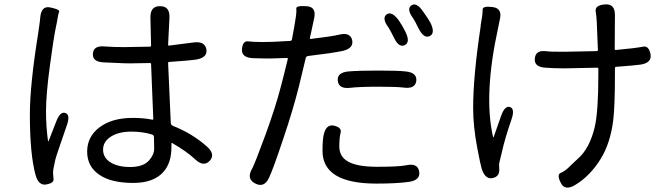

<svg xmlns="http://www.w3.org/2000/svg" viewBox="-20 -796 3040 868"><path d="M189 38Q155 44 141 -4Q115 -98 115 -279Q115 -412 153 -648Q157 -673 160 -698L162 -718Q167 -772 209 -762Q251 -753 247.5 -743.5Q244 -734 242 -723Q238 -696 232 -670Q221 -615 206 -502Q188 -370 188 -293Q188 -224 197 -159Q198 -154 200 -159L234 -246Q252 -294 276 -285Q299 -277 282 -229Q233 -88 230 -74Q225 -48 222 -35Q219 -22 220 -12.5Q221 -3 222 15Q223 32 189 38ZM582 31Q482 31 428 -6.5Q374 -44 374 -110.5Q374 -177 428 -219Q485 -263 580 -263Q630 -263 668 -255Q673 -254 673 -259L663 -506Q663 -511 658 -511L594 -510Q567 -509 540 -510L450 -514Q397 -516 400 -553Q402 -591 454 -586Q490 -583 543 -583Q569 -583 595 -584L658 -585Q663 -585 663 -590L660 -716Q659 -769 704 -768Q749 -768 746 -715L740 -594Q740 -589 745 -590L855 -604Q906 -611 913 -573Q919 -536 868 -527Q836 -522 745 -516Q740 -516 740 -511L752 -242Q752 -231 762 -227Q850 -192 916 -133Q955 -98 928 -69Q901 -40 863 -75Q825 -111 759 -149Q755 -151 755 -146V-130Q755 -60 719 -19Q675 31 582 31ZM568 -41Q628 -41 654 -71Q677 -97 677 -124Q677 -150 676 -176Q676 -185 667 -188Q625 -201 574 -201Q517 -201 481.5 -178.5Q446 -156 446 -119.5Q446 -83 479.5 -62Q513 -41 568 -41Z M1196 8Q1174 55 1133 33Q1093 12 1120 -34Q1131 -53 1181 -189Q1226 -313 1249 -402Q1256 -427 1262 -452L1281 -529Q1282 -534 1277 -534L1217 -532Q1190 -531 1163 -532L1124 -533Q1071 -535 1074 -574Q1077 -612 1102 -609Q1127 -606 1166 -606Q1191 -606 1216 -607L1291 -611Q1299 -611 1300 -619L1310 -673Q1314 -698 1318 -723Q1321 -744 1319.5 -757.5Q1318 -771 1365 -768Q1412 -766 1400 -712L1381 -624Q1380 -619 1385 -620Q1479 -631 1512 -639Q1563 -652 1572 -615Q1580 -578 1530 -566Q1484 -556 1374 -543Q1364 -542 1362 -533L1332 -408Q1304 -296 1260 -167Q1214 -29 1196 8ZM1682 34Q1438 34 1438 -114Q1438 -162 1443 -185Q1454 -236 1490 -228Q1526 -219 1520 -196.5Q1514 -174 1514 -133.5Q1514 -93 1545 -71Q1585 -42 1684.5 -42Q1784 -42 1817 -49Q1868 -60 1875 -21Q1882 18 1830 26Q1774 34 1682 34ZM1862 -430Q1857 -393 1805 -400Q1774 -404 1693 -404Q1604 -404 1563 -399Q1511 -393 1507 -431Q1503 -468 1555 -473Q1602 -477 1690 -477Q1782 -477 1814 -473Q1866 -468 1862 -430ZM1810 -592Q1783 -579 1761 -626Q1744 -660 1736 -672Q1705 -714 1728 -731Q1751 -747 1782 -705Q1800 -679 1813 -652Q1836 -605 1810 -592ZM1923 -633Q1897 -620 1873 -666Q1855 -703 1848 -713Q1817 -755 1839 -771Q1862 -788 1892 -745Q1919 -707 1926 -693Q1949 -646 1923 -633Z M2579 41Q2533 68 2515 30Q2496 -7 2515 -14.5Q2534 -22 2553 -41Q2572 -60 2592 -78Q2646 -125 2669 -223Q2685 -293 2685 -459V-485Q2685 -490 2680 -490L2584 -488Q2558 -487 2532 -487Q2482 -487 2446 -490Q2393 -493 2398 -533Q2402 -572 2454 -564Q2464 -562 2531 -562Q2557 -562 2583 -563L2678 -565Q2683 -565 2683 -570L2678 -695Q2677 -720 2673 -744Q2669 -773 2715 -776Q2761 -780 2760 -726L2759 -575Q2759 -570 2764 -570Q2860 -579 2886.5 -585Q2913 -591 2921 -551Q2928 -512 2876 -504Q2849 -500 2766 -494Q2760 -494 2760 -488V-459Q2760 -313 2752 -250Q2739 -149 2697 -80Q2648 0 2579 41ZM2207 9Q2174 16 2158 -32Q2152 -51 2138 -125Q2119 -224 2119 -308Q2119 -452 2153 -677V-681Q2157 -707 2159.5 -721.5Q2162 -736 2162 -753Q2162 -770 2208 -764Q2253 -758 2239 -705Q2238 -700 2233 -675Q2165 -368 2209 -177Q2210 -172 2212 -177L2245 -271Q2262 -320 2286 -312Q2309 -304 2292 -255Q2262 -169 2248 -104Q2242 -78 2238.5 -65.5Q2235 -53 2237 -33Q2240 2 2207 9Z"/></svg>

Font: Resource Han Rounded JP
Style: Regular
Weight: 400
Designer: Cyano Hao (round all glyphs); Ryoko NISHIZUKA 西塚涼子 (kana, bopomofo & ideographs); Paul D. Hunt (Latin, Greek & Cyrillic)
Foundry: Cyano Hao
Version: 0.990